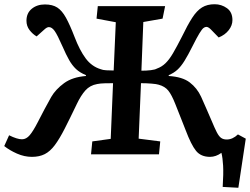

<svg xmlns="http://www.w3.org/2000/svg" viewBox="-23 -729 1181 907"><path d="M511 -336Q494 -336 472 -335.5Q450 -335 436 -332Q402 -326 380.5 -302Q359 -278 340 -238Q307 -169 282.5 -121Q258 -73 236 -43.5Q214 -14 188.5 -1Q163 12 128 12Q92 12 57 -3.5Q22 -19 -3 -39L20 -90Q58 -71 81 -71Q101 -71 117.5 -90.5Q134 -110 155 -151Q172 -184 187 -212.5Q202 -241 219 -271Q240 -307 279.5 -336Q319 -365 383 -370V-374Q354 -386 336 -403Q318 -420 303.5 -445.5Q289 -471 273 -508Q248 -565 235 -583Q222 -601 208 -601Q199 -601 187 -590L150 -557Q131 -568 116.5 -587Q102 -606 102 -631Q102 -667 127 -687.5Q152 -708 189 -708Q225 -708 247.5 -693.5Q270 -679 288.5 -645.5Q307 -612 329 -555Q353 -492 381.5 -453.5Q410 -415 453 -402Q462 -398 479 -397Q496 -396 514 -396L524 -624L433 -641L439 -700H757L745 -641L654 -625L645 -395Q669 -395 689.5 -397.5Q710 -400 718 -405Q741 -413 759 -430.5Q777 -448 794.5 -478Q812 -508 836 -555Q863 -611 885 -645Q907 -679 931.5 -694Q956 -709 991 -709Q1023 -709 1049 -690.5Q1075 -672 1075 -634Q1075 -609 1057.5 -586.5Q1040 -564 1010 -552L973 -590Q961 -602 952 -602Q945 -602 938 -596.5Q931 -591 919 -571.5Q907 -552 886 -510Q865 -468 848.5 -441.5Q832 -415 815 -399.5Q798 -384 774 -374V-370Q839 -366 873.5 -339.5Q908 -313 927 -272Q942 -238 953.5 -212Q965 -186 976 -160Q991 -124 1001 -104.5Q1011 -85 1021.5 -77.5Q1032 -70 1048 -70Q1076 -70 1101 -94L1138 -74L1103 158L1029 154Q1033 91 1031 54Q1029 17 1023 -7Q997 12 969 12Q926 12 903 -16.5Q880 -45 854 -114Q846 -134 834.5 -163.5Q823 -193 805 -238Q788 -281 772 -301Q756 -321 726 -329Q717 -332 693 -334Q669 -336 643 -336L632 -74L734 -61L728 0H407L413 -61L500 -73Z"/></svg>

Font: Literata 7pt SemiBold
Style: Italic
Weight: 600
Italic angle: -2°
Designer: Latin by Veronika Burian and Jose Scaglione. Greek by Irene Vlachou. Cyrillic by Vera Evstafieva
Foundry: TypeTogether
Version: Version 3.002